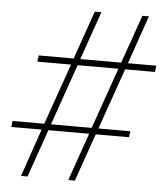

<svg xmlns="http://www.w3.org/2000/svg" viewBox="-51 -756 693 802"><g transform="rotate(5 295.0 -355.0)"><path d="M335 -200.2H164.1L94.2 0H66.9L135.7 -200.2H8.3L11.7 -225.6H144.5L234.4 -481.4H93.3L96.7 -507.8H243.2L314 -710.4H341.8L271 -507.8H442.4L513.7 -710.4H541L470.7 -507.8H589.8L586.4 -481.4H461.4L371.6 -225.6H505.4L502 -200.2H362.8L292.5 0H265.1ZM172.9 -225.6H343.3L433.1 -481.4H262.2Z"/></g></svg>

Font: TypoPRO Roboto
Style: Italic
Weight: 250
Italic angle: -12°
Designer: Google
Version: Version 2.136; 2016